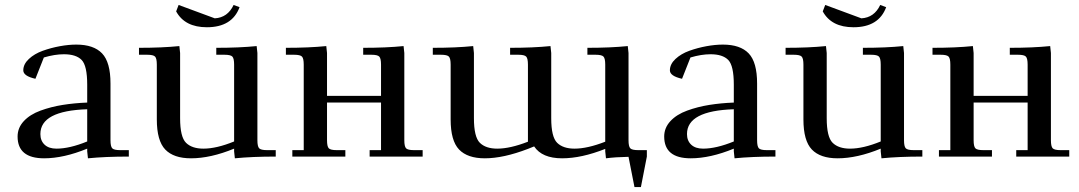

<svg xmlns="http://www.w3.org/2000/svg" viewBox="-20 -632 4355 775"><path d="M51 -81Q51 -116 76 -143Q101 -170 143.5 -185.5Q186 -201 233 -208.5Q280 -216 332 -218V-290Q332 -367 309.5 -390Q287 -413 238 -413Q201 -413 157 -400L123 -314Q74 -325 74 -348Q74 -373 96.5 -394Q119 -415 152.5 -427Q186 -439 221.5 -445.5Q257 -452 288 -452Q358 -452 392 -416.5Q426 -381 426 -295V-66Q426 -41 433 -33.5Q440 -26 465 -26H500V0Q405 0 335 7L332 -21V-32Q237 7 158 7Q51 7 51 -81ZM143 -91Q143 -64 160 -48Q177 -32 208 -32Q261 -32 332 -61V-191Q143 -185 143 -91Z M541 -411V-439Q634 -439 704 -446L707 -418V-155Q707 -79 731 -55.5Q755 -32 801 -32Q854 -32 925 -61V-371Q925 -396 918 -403.5Q911 -411 886 -411H853V-439Q946 -439 1016 -446L1019 -418V-66Q1019 -41 1026 -33.5Q1033 -26 1058 -26H1093V0Q998 0 928 7L925 -21V-32Q830 7 751 7Q681 7 647 -28.5Q613 -64 613 -150V-371Q613 -396 606 -403.5Q599 -411 574 -411ZM691 -586 701 -612 847 -558Q899 -561 923 -612L947 -603Q917 -522 815 -522Q726 -522 691 -586Z M1134 -411V-439Q1227 -439 1297 -446L1300 -418V-245H1518V-371Q1518 -396 1511 -403.5Q1504 -411 1479 -411H1446V-439Q1539 -439 1609 -446L1612 -418V-66Q1612 -41 1619 -33.5Q1626 -26 1651 -26H1686V0H1472V-26H1518V-218H1300V-66Q1300 -41 1307 -33.5Q1314 -26 1339 -26H1374V0H1160V-26H1206V-371Q1206 -396 1199 -403.5Q1192 -411 1167 -411Z M1727 -411V-439Q1820 -439 1890 -446L1893 -418V-155Q1893 -79 1917 -55.5Q1941 -32 1987 -32Q2039 -32 2111 -60V-371Q2111 -396 2104 -403.5Q2097 -411 2072 -411H2039V-439Q2132 -439 2202 -446L2205 -418V-155Q2205 -79 2229 -55.5Q2253 -32 2299 -32Q2351 -32 2423 -60V-371Q2423 -396 2416 -403.5Q2409 -411 2384 -411H2351V-439Q2444 -439 2514 -446L2517 -418V-66Q2517 -41 2524 -33.5Q2531 -26 2556 -26H2591V0L2567 123H2541L2517 1Q2464 2 2426 7L2423 -21V-31Q2327 7 2249 7Q2168 7 2136 -41L2111 -31Q2012 7 1937 7Q1867 7 1833 -28.5Q1799 -64 1799 -150V-371Q1799 -396 1792 -403.5Q1785 -411 1760 -411Z M2661 -81Q2661 -116 2686 -143Q2711 -170 2753.5 -185.5Q2796 -201 2843 -208.5Q2890 -216 2942 -218V-290Q2942 -367 2919.5 -390Q2897 -413 2848 -413Q2811 -413 2767 -400L2733 -314Q2684 -325 2684 -348Q2684 -373 2706.5 -394Q2729 -415 2762.5 -427Q2796 -439 2831.5 -445.5Q2867 -452 2898 -452Q2968 -452 3002 -416.5Q3036 -381 3036 -295V-66Q3036 -41 3043 -33.5Q3050 -26 3075 -26H3110V0Q3015 0 2945 7L2942 -21V-32Q2847 7 2768 7Q2661 7 2661 -81ZM2753 -91Q2753 -64 2770 -48Q2787 -32 2818 -32Q2871 -32 2942 -61V-191Q2753 -185 2753 -91Z M3151 -411V-439Q3244 -439 3314 -446L3317 -418V-155Q3317 -79 3341 -55.5Q3365 -32 3411 -32Q3464 -32 3535 -61V-371Q3535 -396 3528 -403.5Q3521 -411 3496 -411H3463V-439Q3556 -439 3626 -446L3629 -418V-66Q3629 -41 3636 -33.5Q3643 -26 3668 -26H3703V0Q3608 0 3538 7L3535 -21V-32Q3440 7 3361 7Q3291 7 3257 -28.5Q3223 -64 3223 -150V-371Q3223 -396 3216 -403.5Q3209 -411 3184 -411ZM3301 -586 3311 -612 3457 -558Q3509 -561 3533 -612L3557 -603Q3527 -522 3425 -522Q3336 -522 3301 -586Z M3744 -411V-439Q3837 -439 3907 -446L3910 -418V-245H4128V-371Q4128 -396 4121 -403.5Q4114 -411 4089 -411H4056V-439Q4149 -439 4219 -446L4222 -418V-66Q4222 -41 4229 -33.5Q4236 -26 4261 -26H4296V0H4082V-26H4128V-218H3910V-66Q3910 -41 3917 -33.5Q3924 -26 3949 -26H3984V0H3770V-26H3816V-371Q3816 -396 3809 -403.5Q3802 -411 3777 -411Z"/></svg>

Font: Dihjauti
Style: Bold
Weight: 700
Designer: T. Christopher White
Version: Version 3.0.0